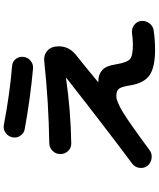

<svg xmlns="http://www.w3.org/2000/svg" viewBox="70 -890 860 1040"><g transform="rotate(-90 500.0 -370.0)"><path d="M342.8 -779.3Q510.7 -747.1 663.1 -734.4Q686.5 -732.4 700.7 -714.4Q714.8 -696.3 711.9 -672.9Q709 -648.4 690.4 -633.8Q671.9 -619.1 648.4 -621.1Q487.3 -635.7 321.3 -666Q297.9 -669.9 284.7 -689.9Q271.5 -710 276.4 -732.9Q281.2 -755.9 300.3 -769.5Q319.3 -783.2 342.8 -779.3ZM206.1 10.7Q187.5 24.4 162.1 21Q136.7 17.6 122.1 -1Q107.4 -20.5 110.8 -44.9Q114.3 -69.3 133.8 -84Q334 -233.4 597.7 -440.4Q598.6 -440.4 598.6 -442.4H596.7Q420.9 -417 245.1 -414.1Q219.7 -413.1 202.6 -430.7Q185.5 -448.2 185.5 -473.1Q185.5 -498 203.1 -515.6Q220.7 -533.2 246.1 -533.2Q460 -536.1 690.4 -560.5Q719.7 -563.5 741.7 -546.4Q763.7 -529.3 767.6 -501Q777.3 -432.6 722.7 -388.7Q687.5 -361.3 576.2 -269.5Q575.2 -269.5 575.2 -268.6Q575.2 -267.6 577.1 -267.6H578.1Q616.2 -267.6 640.1 -246.6Q664.1 -225.6 671.9 -169.9Q681.6 -111.3 700.2 -95.7Q718.8 -80.1 779.3 -80.1Q801.8 -80.1 840.8 -85Q864.3 -87.9 883.8 -73.7Q903.3 -59.6 906.2 -37.1Q909.2 -11.7 894.5 8.3Q879.9 28.3 856.4 32.2Q800.8 40 752 40Q657.2 40 614.3 11.2Q571.3 -17.6 558.6 -88.9Q550.8 -140.6 539.6 -155.3Q528.3 -169.9 499 -169.9Q471.7 -169.9 414.1 -135.3Q356.4 -100.6 206.1 10.7Z"/></g></svg>

Font: Rounded-X Mgen+ 2m bold
Style: Bold
Weight: 700
Designer: [Source Han Sans]
Ryoko NISHIZUKA  (kana & ideographs); Paul D. Hunt (Latin, Greek & Cyrillic); Wenlong ZHANG  (bopomofo
Version: Version 1.059.20150602